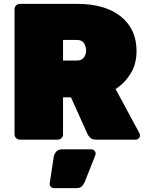

<svg xmlns="http://www.w3.org/2000/svg" viewBox="-20 -720 762 990"><path d="M82 0Q71 0 63 -8Q55 -16 55 -27V-673Q55 -684 63 -692Q71 -700 82 -700H378Q522 -700 603 -635Q684 -570 684 -457Q684 -390 653.5 -340.5Q623 -291 576 -261L699 -33Q702 -27 702 -22Q702 -13 695.5 -6.5Q689 0 680 0H475Q455 0 445 -10Q435 -20 432 -27L346 -218H305V-27Q305 -16 297 -8Q289 0 278 0ZM305 -408H378Q401 -408 412.5 -423.5Q424 -439 424 -459Q424 -479 413.5 -496.5Q403 -514 378 -514H305ZM258 250Q249 250 242.5 243.5Q236 237 236 228L257 89Q259 75 269.5 62.5Q280 50 300 50H451Q460 50 466.5 56.5Q473 63 473 72Q473 76 472 79L417 218Q413 228 403.5 239Q394 250 374 250Z"/></svg>

Font: Rubik Black
Style: Regular
Weight: 900
Designer: Hubert and Fischer
Foundry: Hubert and Fischer
Version: Version 2.300;gftools[0.9.30]